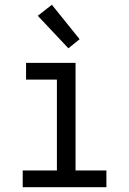

<svg xmlns="http://www.w3.org/2000/svg" viewBox="-20 -783 540 803"><path d="M75 0V-70H218V-450H89V-520H296V-70H425V0ZM266 -581 138 -717 197 -763 313 -619Z"/></svg>

Font: Iosevka Custom
Style: Regular
Weight: 400
Monospace: yes
Designer: Belleve Invis
Foundry: Belleve Invis
Version: Version 32.5.0; ttfautohint (v1.8.4)